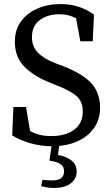

<svg xmlns="http://www.w3.org/2000/svg" viewBox="-20 -704 552 944"><path d="M235 15Q179 15 127 -0.5Q75 -16 40 -38L46 -178H108L128 -60Q151 -47 175.5 -41Q200 -35 232 -35Q303 -35 345 -66.5Q387 -98 387 -156Q387 -204 357.5 -230.5Q328 -257 264 -282L225 -298Q148 -328 100.5 -375.5Q53 -423 53 -499Q53 -557 82.5 -598Q112 -639 163 -661.5Q214 -684 278 -684Q328 -684 369 -670Q410 -656 442 -632L436 -501H375L354 -614Q317 -634 272 -634Q215 -634 176 -605.5Q137 -577 137 -521Q137 -475 166.5 -445Q196 -415 250 -394L290 -379Q388 -341 430 -293.5Q472 -246 472 -175Q472 -116 441.5 -73.5Q411 -31 358 -8Q305 15 235 15ZM223 86 236 -3H273L265 58Q303 64 330 84Q357 104 357 140Q357 174 328.5 197Q300 220 245 220Q223 220 207.5 217Q192 214 182 211L189 180Q213 183 237 183Q295 183 295 138Q295 115 277.5 103Q260 91 223 86Z"/></svg>

Font: Source Serif Pro
Style: Regular
Weight: 400
Designer: Frank Grießhammer
Foundry: Adobe Systems Incorporated
Version: Version 3.001;hotconv 1.0.111;makeotfexe 2.5.65597